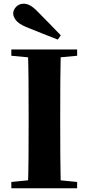

<svg xmlns="http://www.w3.org/2000/svg" viewBox="-20 -1013 477 1033"><path d="M307 -823 291 -800Q248 -816 205.5 -833.5Q163 -851 120 -868Q80 -885 65.5 -904.5Q51 -924 51 -940Q51 -960 67 -976.5Q83 -993 108 -993Q125 -993 143 -983Q161 -973 186 -947Q215 -918 245.5 -886.5Q276 -855 307 -823ZM41 0V-34L202 -50H233L395 -34V0ZM130 0Q133 -86 133.5 -174Q134 -262 134 -351V-395Q134 -484 133.5 -571.5Q133 -659 130 -747H307Q305 -661 304.5 -572.5Q304 -484 304 -395V-352Q304 -264 304.5 -176Q305 -88 307 0ZM41 -713V-747H395V-713L233 -698H202Z"/></svg>

Font: Noto Serif JP Black
Style: Regular
Weight: 900
Designer: Ryoko NISHIZUKA 西塚涼子 (kana & ideographs); Frank Grießhammer (Latin, Greek & Cyrillic); Wenlong ZHANG 张文龙 (bopomofo); San
Foundry: Adobe
Version: Version 2.003-H1;hotconv 1.1.1;makeotfexe 2.6.0